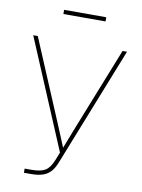

<svg xmlns="http://www.w3.org/2000/svg" viewBox="-96 -954 752 1019"><g transform="rotate(10 280.0 -444.5)"><path d="M105.5 0V-22.5H141.6Q192.4 -22.5 216.8 -37.6Q241.2 -52.7 258.3 -95.7L275.4 -138.7L27.3 -727.5H51.8L203.6 -367.2Q218.3 -332.5 232.7 -298.1Q247.1 -263.7 261.5 -229Q275.9 -194.3 290 -159.7H284.2Q304.2 -211.9 324.7 -263.7Q345.2 -315.4 365.7 -367.2L508.8 -727.5H532.7L278.8 -86.9Q266.1 -54.2 248.8 -35.4Q231.4 -16.6 205.8 -8.3Q180.2 0 141.6 0ZM392.6 -888.7V-866.2H165.5V-888.7Z"/></g></svg>

Font: Inter 18pt Thin
Style: Regular
Weight: 250
Designer: Rasmus Andersson
Foundry: rsms
Version: Version 4.001;git-66647c0bb